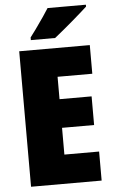

<svg xmlns="http://www.w3.org/2000/svg" viewBox="-61 -967 593 1008"><g transform="rotate(-5 235.5 -463.5)"><path d="M61 0V-714H433V-563H250V-445H419V-294H250V-153H433V0ZM431 -917Q404 -892 351.5 -847Q299 -802 255 -767H127V-781L156 -820Q209 -894 229 -927H431Z"/></g></svg>

Font: Noto Sans Display Black Narrow
Style: Regular
Weight: 900
Width: 4
Designer: Monotype Design team
Foundry: Monotype Imaging Inc.
Version: Version 1.000